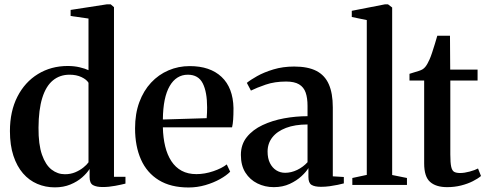

<svg xmlns="http://www.w3.org/2000/svg" viewBox="-20 -838 2205 870"><path d="M228.5 11Q186 11 149 -4.8Q112 -20.5 84.2 -52.5Q56.5 -84.5 40.8 -132.2Q25 -180 25 -244Q25 -333.5 58.8 -399.8Q92.5 -466 152 -502.5Q211.5 -539 287 -539Q316.5 -539 341.5 -533Q366.5 -527 381 -520V-754L300 -765.5V-793L465 -818.5H481.5L496.5 -805.5V-37H548.5V-6Q531 -1.5 502 4Q473 9.5 445 9.5Q417.5 9.5 401.8 1Q386 -7.5 386 -35.5V-72.5Q374.5 -54 352.5 -34.5Q330.5 -15 299 -2Q267.5 11 228.5 11ZM274 -48.5Q299.5 -48.5 320.5 -57.2Q341.5 -66 357.2 -78.5Q373 -91 381 -102.5V-463Q372.5 -477.5 349.5 -488.5Q326.5 -499.5 295 -499.5Q251 -499.5 219.5 -473.5Q188 -447.5 171.5 -394.2Q155 -341 154.5 -259.5Q154 -183.5 170.2 -137Q186.5 -90.5 213.8 -69.5Q241 -48.5 274 -48.5Z M834.5 11.5Q753.5 11.5 699.5 -21.8Q645.5 -55 618.8 -115.2Q592 -175.5 592 -256.5Q592 -322.5 611.2 -374.8Q630.5 -427 664.5 -463.5Q698.5 -500 743.5 -519.2Q788.5 -538.5 839.5 -538.5Q932 -538.5 984 -489.5Q1036 -440.5 1038 -348.5Q1038 -317 1036.5 -296Q1035 -275 1031.5 -261H718Q719 -214 728.5 -175Q738 -136 756.5 -107.8Q775 -79.5 803.2 -64.2Q831.5 -49 870 -49Q907.5 -49 946.5 -62.2Q985.5 -75.5 1007.5 -93L1023 -60Q1006.5 -43 977 -26.5Q947.5 -10 910.5 0.8Q873.5 11.5 834.5 11.5ZM718 -296.5 916.5 -302.5Q917.5 -315 918 -327.2Q918.5 -339.5 918.5 -351.5Q918.5 -421 898.8 -460.2Q879 -499.5 831 -499.5Q805 -499.5 784.2 -486.5Q763.5 -473.5 748.8 -448Q734 -422.5 726.2 -384.8Q718.5 -347 718 -296.5Z M1220.5 10Q1180.5 10 1146.5 -6.8Q1112.5 -23.5 1092 -55.8Q1071.5 -88 1071.5 -136Q1071.5 -183.5 1098.5 -217Q1125.5 -250.5 1169.8 -271.2Q1214 -292 1267.2 -301.8Q1320.5 -311.5 1373.5 -311.5V-358Q1373.5 -394 1365 -418.5Q1356.5 -443 1335.2 -455.8Q1314 -468.5 1276.5 -468.5Q1224.5 -468.5 1183.8 -454.5Q1143 -440.5 1117 -427.5L1098.5 -462.5Q1114 -475.5 1145 -493Q1176 -510.5 1219 -523.5Q1262 -536.5 1313 -536.5Q1375 -536.5 1413.5 -516.8Q1452 -497 1470 -456Q1488 -415 1488 -352V-39L1538 -36V-7Q1527.5 -4 1510.5 -0.5Q1493.5 3 1473.8 5.8Q1454 8.5 1434.5 8.5Q1406 8.5 1391.8 -0.2Q1377.5 -9 1377.5 -36V-76.5Q1368 -60 1346.2 -39.8Q1324.5 -19.5 1292.8 -4.8Q1261 10 1220.5 10ZM1272 -55Q1299.5 -55 1326.5 -68Q1353.5 -81 1373.5 -103V-274Q1316.5 -274 1276 -258.5Q1235.5 -243 1214 -215.5Q1192.5 -188 1192.5 -151Q1192.5 -120.5 1203.2 -99Q1214 -77.5 1232 -66.2Q1250 -55 1272 -55Z M1642 -45.5V-747L1574 -761V-789L1725 -818.5H1738L1757 -804V-45L1824 -31.5V0H1576.5V-31.5Z M2006 10Q1955.5 10 1928.8 -13.8Q1902 -37.5 1902 -97.5V-473H1835.5V-503.5Q1844 -506.5 1855.5 -509.8Q1867 -513 1877.5 -516.5Q1888 -520 1894 -523.5Q1901.5 -528 1907 -534.8Q1912.5 -541.5 1917.2 -550.2Q1922 -559 1926.5 -569Q1931.5 -580 1937.8 -599Q1944 -618 1950.5 -638.8Q1957 -659.5 1961.5 -676H2019L2020 -522.5H2144V-473H2020.5V-138.5Q2020.5 -100.5 2024.5 -82.5Q2028.5 -64.5 2038.2 -59.2Q2048 -54 2065 -54Q2084 -54 2108 -60.5Q2132 -67 2146 -74.5L2159.5 -40.5Q2145.5 -28.5 2122.2 -16.8Q2099 -5 2069.2 2.5Q2039.5 10 2006 10Z"/></svg>

Font: Merriweather 96pt SemiBold
Style: Regular
Weight: 600
Version: Version 2.100